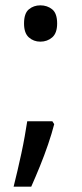

<svg xmlns="http://www.w3.org/2000/svg" viewBox="-20 -570 308 719"><path d="M183 -105Q174 -70 160 -29Q146 12 129.5 52.5Q113 93 97 129H31Q38 101 45.5 69Q53 37 60 4.5Q67 -28 72.5 -59Q78 -90 82 -116H176ZM70 -482Q70 -520 88 -535Q106 -550 131 -550Q157 -550 175.5 -535Q194 -520 194 -482Q194 -446 175.5 -430Q157 -414 131 -414Q106 -414 88 -430Q70 -446 70 -482Z"/></svg>

Font: Noto Sans Myanmar
Style: Regular
Weight: 400
Designer: Monotype Design Team
Foundry: Monotype Imaging Inc.
Version: Version 2.107